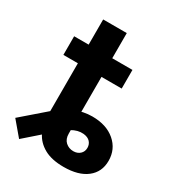

<svg xmlns="http://www.w3.org/2000/svg" viewBox="-203 -772 812 884"><g transform="rotate(30 203.5 -329.5)"><path d="M267.6 9.8Q203.6 9.8 163.6 -12.7Q123.5 -35.2 105 -73.7Q86.4 -112.3 86.4 -160.6V-304.2H211.9V-135.3Q211.9 -106 229 -90.6Q246.1 -75.2 270 -75.2Q291.5 -75.2 305.4 -87.9Q319.3 -100.6 319.3 -121.1Q319.3 -139.6 307.4 -152.6Q295.4 -165.5 272 -168Q256.3 -169.4 240.7 -165.5Q225.1 -161.6 207.8 -151.4Q190.4 -141.1 168.5 -123.5L26.4 1L-37.6 -74.7L93.8 -188.5Q128.9 -219.7 174.3 -238.8Q219.7 -257.8 267.1 -257.8Q342.3 -257.8 387.9 -218.8Q433.6 -179.7 433.6 -117.7Q433.6 -58.6 389.9 -24.4Q346.2 9.8 267.6 9.8ZM86.4 -194.3V-669.4H211.9V-194.3ZM9.3 -436.5V-535.6H319.3V-436.5Z"/></g></svg>

Font: Inter 20pt SemiBold
Style: Regular
Weight: 600
Version: Version 4.001;git-66647c0bb